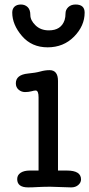

<svg xmlns="http://www.w3.org/2000/svg" viewBox="-20 -814 388 834"><path d="M289.1 0 197.3 -2.9Q176.8 -2.9 166.5 -2.4L145 -1.5Q120.6 0 102.1 0Q54.7 0 54.7 -36.1Q54.7 -53.7 69.6 -63.5Q84.5 -73.2 109.4 -73.2H147.5V-391.6Q147.5 -420.9 134.8 -420.9Q128.9 -420.9 116.5 -417.5Q104 -414.1 88.6 -414.1Q73.2 -414.1 61 -424.3Q48.8 -434.6 48.8 -452.1Q48.8 -489.3 101.6 -494.6Q134.3 -497.6 155 -503.4Q175.8 -509.3 195.3 -509.3Q231.9 -509.3 231.9 -462.4V-73.2H270.5Q332 -73.2 332 -34.7Q332 -21 320.1 -10.5Q308.1 0 289.1 0ZM347.7 -759.3Q347.7 -701.7 301.8 -655Q255.9 -608.4 186.8 -608.4Q117.7 -608.4 75.4 -657.7Q33.2 -707 33.2 -759.3Q33.2 -775.9 43.2 -785.2Q53.2 -794.4 70.8 -794.4Q88.4 -794.4 100.1 -783.2Q111.8 -772 111.8 -748.8Q111.8 -725.6 134.3 -703.9Q156.7 -682.1 192.4 -682.1Q245.6 -682.1 260.7 -727.1Q264.6 -739.7 264.6 -755.6Q264.6 -771.5 276.6 -783Q288.6 -794.4 308.1 -794.4Q347.7 -794.4 347.7 -759.3Z"/></svg>

Font: Oldenburg
Style: Regular
Weight: 400
Designer: Nicole Fally
Foundry: Nicole Fally
Version: Version 1.001